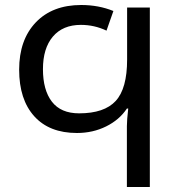

<svg xmlns="http://www.w3.org/2000/svg" viewBox="-20 -744 714 764"><path d="M301.8 -645Q230 -645 190.4 -598.4Q150.9 -551.8 150.9 -468.8Q150.9 -385.7 186.5 -339.4Q222.2 -293 294.9 -293Q395 -293 440.4 -342.3Q485.8 -391.6 485.8 -506.8V-713.9H576.2V0H484.9V-242.2Q484.9 -265.1 490.2 -312H484.9Q455.1 -267.1 402.3 -241Q349.6 -214.8 286.1 -214.8Q176.3 -214.8 116.2 -281.5Q56.2 -348.1 56.2 -466.8Q56.2 -585.4 122.3 -654.8Q188.5 -724.1 303.2 -724.1Q372.6 -724.1 431.2 -700.2L403.8 -622.1Q355.5 -645 301.8 -645Z"/></svg>

Font: NotoSans
Style: Regular
Weight: 400
Designer: Monotype Design team
Foundry: Monotype Imaging Inc.
Version: Version 1.04